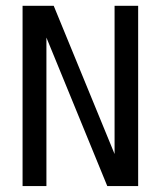

<svg xmlns="http://www.w3.org/2000/svg" viewBox="-20 -624 540 644"><path d="M55.7 -604.5H160.2L364.3 -107.4V-604.5H443.4V0H339.8L135.7 -498V0H55.7Z"/></svg>

Font: BabelStone Xiangqi
Style: Regular
Weight: 400
Designer: Andrew West
Foundry: BabelStone
Version: Version 11.000 June 09, 2018